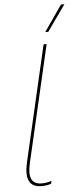

<svg xmlns="http://www.w3.org/2000/svg" viewBox="-62 -964 441 1006"><g transform="rotate(-5 158.5 -460.5)"><path d="M204 -793 299 -930H317L220 -793ZM114 9Q20 9 49 -120L190 -730H206L64 -116Q38 -5 116 -5Q146 -5 169 -14L166 0Q150 9 114 9Z"/></g></svg>

Font: Elaine Sans Thin
Style: Italic
Weight: 250
Italic angle: -13°
Designer: Wei Huang
Foundry: Wei Huang
Version: Version 2.001;December 24, 2019;FontCreator 12.0.0.2547 64-b